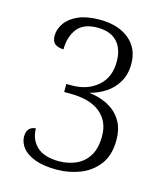

<svg xmlns="http://www.w3.org/2000/svg" viewBox="-110 -808 779 903"><g transform="rotate(15 279.5 -357.0)"><path d="M250 10Q185 10 143 -6Q101 -22 81.5 -47.5Q62 -73 62 -101Q62 -127 74.5 -139.5Q87 -152 106 -152Q106 -99 141.5 -65Q177 -31 250 -31Q296 -31 334 -48.5Q372 -66 394 -102.5Q416 -139 416 -198Q416 -270 365.5 -311Q315 -352 218 -352H190V-391H217Q293 -391 342.5 -434Q392 -477 392 -553Q392 -616 359.5 -650.5Q327 -685 264 -685Q195 -685 165 -645Q135 -605 135 -545Q110 -545 94 -556.5Q78 -568 78 -596Q78 -629 99 -658.5Q120 -688 161 -706Q202 -724 265 -724Q354 -724 407.5 -680.5Q461 -637 461 -561Q461 -510 439 -472.5Q417 -435 381.5 -412Q346 -389 305 -379Q334 -376 365.5 -365.5Q397 -355 424 -334.5Q451 -314 468.5 -280.5Q486 -247 486 -197Q486 -123 451.5 -77.5Q417 -32 363 -11Q309 10 250 10Z"/></g></svg>

Font: Noto Serif Myanmar Light
Style: Regular
Weight: 300
Designer: Ben Mitchell and the Monotype Design Team
Foundry: Monotype Imaging Inc.
Version: Version 2.106; ttfautohint (v1.8.4.7-5d5b)